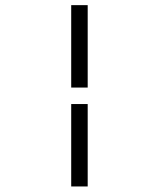

<svg xmlns="http://www.w3.org/2000/svg" viewBox="-20 -832 540 728"><path d="M250 -437.5H312.5V-125H250ZM250 -812.5H312.5V-500H250Z"/></svg>

Font: HE신이문
Style: regular
Weight: 500
Monospace: yes
Designer: Taeyun An (WindowsTiger)
Version: v1.1